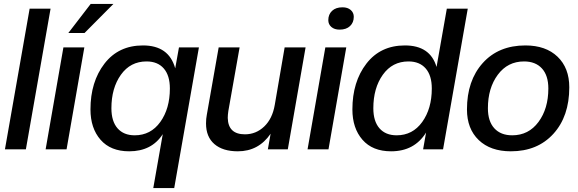

<svg xmlns="http://www.w3.org/2000/svg" viewBox="-20 -756 2928 972"><path d="M111 0H5L130 -712H236Z M317 0H211L301 -516H407ZM408 -589H326L439 -736H554Z M634 10Q540 10 489 -48.5Q438 -107 438 -202Q438 -342 509 -434Q580 -526 704 -526Q835 -526 867 -410L886 -516H987L862 196H756L804 -77Q748 10 634 10ZM662 -71Q743 -71 791.5 -138.5Q840 -206 840 -308Q840 -374 809 -409.5Q778 -445 722 -445Q640 -445 592 -377.5Q544 -310 544 -208Q544 -142 575 -106.5Q606 -71 662 -71Z M1184 10Q1108 10 1065.5 -26.5Q1023 -63 1023 -131Q1023 -155 1027 -175L1087 -516H1193L1136 -194Q1133 -174 1133 -159Q1135 -76 1220 -76Q1276 -76 1317.5 -115.5Q1359 -155 1371 -225L1421 -516H1527L1437 0H1336L1350 -79Q1289 10 1184 10Z M1643 0H1537L1627 -516H1733ZM1699 -606Q1673 -606 1657.5 -619.5Q1642 -633 1642 -654Q1642 -683 1661 -701Q1680 -719 1714 -719Q1740 -719 1755.5 -705.5Q1771 -692 1771 -671Q1771 -642 1752 -624Q1733 -606 1699 -606Z M1960 10Q1866 10 1815 -48.5Q1764 -107 1764 -202Q1764 -342 1835 -434Q1906 -526 2030 -526Q2158 -526 2190 -417L2242 -712H2348L2223 0H2122L2137 -85Q2078 10 1960 10ZM1988 -71Q2069 -71 2117.5 -138.5Q2166 -206 2166 -308Q2166 -374 2135 -409.5Q2104 -445 2048 -445Q1966 -445 1918 -377.5Q1870 -310 1870 -208Q1870 -142 1901 -106.5Q1932 -71 1988 -71Z M2573 -71Q2656 -71 2706 -138.5Q2756 -206 2756 -308Q2756 -374 2723.5 -409.5Q2691 -445 2633 -445Q2550 -445 2500 -377.5Q2450 -310 2450 -208Q2450 -142 2482.5 -106.5Q2515 -71 2573 -71ZM2566 10Q2463 10 2403.5 -47Q2344 -104 2344 -202Q2344 -348 2424 -437Q2504 -526 2640 -526Q2743 -526 2802.5 -469Q2862 -412 2862 -314Q2862 -167 2781.5 -78.5Q2701 10 2566 10Z"/></svg>

Font: Creato Display Medium
Style: Italic
Weight: 500
Italic angle: -10°
Version: Version 1.000